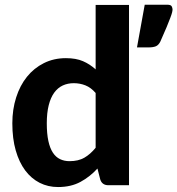

<svg xmlns="http://www.w3.org/2000/svg" viewBox="-20 -766 734 794"><path d="M31 0ZM428.5 0Q402 0 394.5 -24L383 -69Q352 -35 312.8 -13.8Q273.5 7.5 220 7.5Q178.5 7.5 144 -10Q109.5 -27.5 84.2 -61.2Q59 -95 45 -144Q31 -193 31 -256Q31 -313.5 46.8 -363Q62.5 -412.5 91.5 -448.5Q120.5 -484.5 161.5 -505Q202.5 -525.5 252.5 -525.5Q294.5 -525.5 323.2 -513Q352 -500.5 375.5 -479V-745.5H513.5V0ZM267.5 -99.5Q304 -99.5 328.8 -113.8Q353.5 -128 375.5 -155V-381.5Q356 -404 333.2 -413Q310.5 -422 285 -422Q260 -422 239.5 -412.5Q219 -403 204.2 -382.8Q189.5 -362.5 181.5 -331Q173.5 -299.5 173.5 -256Q173.5 -213 180 -183Q186.5 -153 198.8 -134.5Q211 -116 228.5 -107.8Q246 -99.5 267.5 -99.5ZM671.5 -746.5Q686.5 -746.5 690 -739.8Q693.5 -733 693.5 -727Q693.5 -722.5 691.8 -715Q690 -707.5 684.5 -692.8Q679 -678 669.2 -654.2Q659.5 -630.5 643 -594Q635.5 -579 624.2 -574.5Q613 -570 595.5 -570H546.5L578.5 -746.5Z"/></svg>

Font: Lato Heavy
Style: Regular
Weight: 800
Designer: Lukasz Dziedzic
Foundry: tyPoland Lukasz Dziedzic
Version: Version 2.007; 2014-02-27